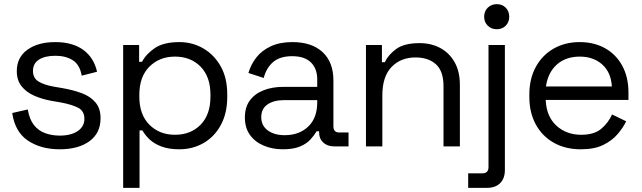

<svg xmlns="http://www.w3.org/2000/svg" viewBox="-20 -706 3094 926"><path d="M39 -161 114 -178Q122 -130 144 -102.5Q166 -75 198.5 -63.5Q231 -52 268 -52Q323 -52 355 -74Q387 -96 387 -133Q387 -171 356.5 -186.5Q326 -202 273 -212L232 -219Q185 -227 146 -244Q107 -261 84 -290Q61 -319 61 -363Q61 -429 112 -466Q163 -503 247 -503Q330 -503 381.5 -465.5Q433 -428 448 -360L374 -341Q365 -394 331 -415.5Q297 -437 247 -437Q197 -437 168 -418.5Q139 -400 139 -364Q139 -329 166.5 -312.5Q194 -296 240 -288L281 -281Q333 -272 374.5 -256.5Q416 -241 440.5 -212Q465 -183 465 -136Q465 -64 411.5 -25Q358 14 268 14Q177 14 114.5 -28Q52 -70 39 -161Z M574 200V-489H651V-408H665Q684 -445 726.5 -474Q769 -503 845 -503Q908 -503 960.5 -472.5Q1013 -442 1044.5 -386Q1076 -330 1076 -251V-238Q1076 -160 1045 -103Q1014 -46 961.5 -16Q909 14 845 14Q794 14 758.5 0.5Q723 -13 701 -34Q679 -55 667 -77H653V200ZM995 -240V-249Q995 -336 947.5 -384.5Q900 -433 824 -433Q749 -433 700.5 -384.5Q652 -336 652 -249V-240Q652 -153 700.5 -104.5Q749 -56 824 -56Q900 -56 947.5 -104.5Q995 -153 995 -240Z M1161 -139Q1161 -189 1185 -221.5Q1209 -254 1251 -270.5Q1293 -287 1345 -287H1510V-323Q1510 -375 1479.5 -405Q1449 -435 1389 -435Q1330 -435 1297 -406.5Q1264 -378 1252 -330L1178 -354Q1190 -395 1216 -428.5Q1242 -462 1285.5 -482.5Q1329 -503 1390 -503Q1484 -503 1536 -454.5Q1588 -406 1588 -318V-97Q1588 -67 1616 -67H1661V0H1592Q1559 0 1539 -18.5Q1519 -37 1519 -68V-73H1507Q1496 -54 1477.5 -33.5Q1459 -13 1427 0.5Q1395 14 1344 14Q1293 14 1251 -4Q1209 -22 1185 -56Q1161 -90 1161 -139ZM1510 -212V-223H1348Q1301 -223 1270.5 -202.5Q1240 -182 1240 -141Q1240 -100 1271.5 -77Q1303 -54 1353 -54Q1423 -54 1466.5 -95.5Q1510 -137 1510 -212Z M1745 0V-489H1822V-406H1836Q1852 -441 1890.5 -469.5Q1929 -498 2004 -498Q2059 -498 2102.5 -475Q2146 -452 2172 -407Q2198 -362 2198 -296V0H2119V-290Q2119 -363 2082.5 -396Q2046 -429 1984 -429Q1913 -429 1868.5 -383Q1824 -337 1824 -246V0Z M2238 200V130H2306Q2336 130 2336 100V-489H2415V114Q2415 154 2392.5 177Q2370 200 2328 200ZM2315 -625Q2315 -652 2332.5 -669Q2350 -686 2376 -686Q2402 -686 2419 -669Q2436 -652 2436 -625Q2436 -599 2419 -582Q2402 -565 2376 -565Q2350 -565 2332.5 -582Q2315 -599 2315 -625Z M2533 -238V-250Q2533 -326 2564 -383Q2595 -440 2650 -471.5Q2705 -503 2776 -503Q2845 -503 2898 -473.5Q2951 -444 2981 -389Q3011 -334 3011 -260V-224H2612Q2615 -145 2663 -100.5Q2711 -56 2783 -56Q2846 -56 2880 -85Q2914 -114 2932 -154L3000 -121Q2985 -90 2958.5 -59Q2932 -28 2889.5 -7Q2847 14 2781 14Q2707 14 2651 -17.5Q2595 -49 2564 -106Q2533 -163 2533 -238ZM2931 -289Q2927 -357 2884.5 -395Q2842 -433 2776 -433Q2709 -433 2666 -395Q2623 -357 2613 -289Z"/></svg>

Font: Space Grotesk Frontify
Style: Regular
Weight: 400
Designer: Florian Karsten
Version: Version 2.000